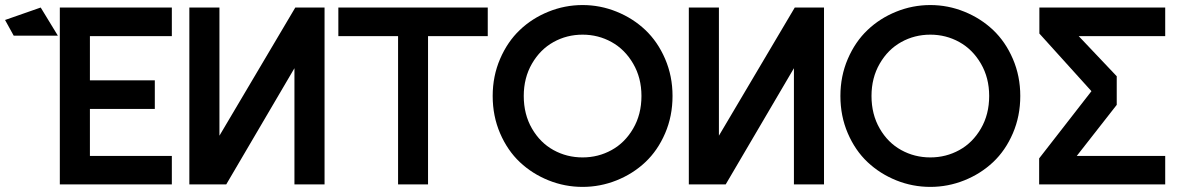

<svg xmlns="http://www.w3.org/2000/svg" viewBox="-187 -730 4692 760"><path d="M49.8 0V-700.2H493.2V-586.9H168.9V-412.1H425.8V-298.8H168.9V-112.8H493.2V0ZM-167 -650.9 -25.9 -700.2 42 -588.9H-132.8Z M562.5 0V-700.2H681.6V-192.9L981.9 -700.2H1097.7V0H978.5V-460L708.5 0Z M1388.7 0V-586.9H1152.3V-700.2H1743.7V-586.9H1507.3V0Z M2119.1 9.8Q2048.8 9.8 1984.4 -16.1Q1919.9 -42 1870.8 -88.1Q1821.8 -134.3 1792.5 -202.4Q1763.2 -270.5 1763.2 -350.1Q1763.2 -428.7 1792.5 -496.8Q1821.8 -564.9 1870.6 -611.3Q1919.4 -657.7 1984.1 -683.8Q2048.8 -710 2119.1 -710Q2189 -710 2253.7 -683.8Q2318.4 -657.7 2367.4 -611.3Q2416.5 -564.9 2445.8 -496.8Q2475.1 -428.7 2475.1 -350.1Q2475.1 -270.5 2445.8 -202.4Q2416.5 -134.3 2367.4 -88.1Q2318.4 -42 2253.7 -16.1Q2189 9.8 2119.1 9.8ZM1886.2 -350.1Q1886.2 -277.3 1918.7 -221.2Q1951.2 -165 2003.9 -136Q2056.6 -106.9 2119.1 -106.9Q2181.2 -106.9 2233.9 -136Q2286.6 -165 2319.3 -221.2Q2352.1 -277.3 2352.1 -350.1Q2352.1 -421.9 2319.3 -478Q2286.6 -534.2 2233.9 -563.5Q2181.2 -592.8 2119.1 -592.8Q2056.6 -592.8 2003.9 -563.5Q1951.2 -534.2 1918.7 -478Q1886.2 -421.9 1886.2 -350.1Z M2539.6 0V-700.2H2658.7V-192.9L2959 -700.2H3074.7V0H2955.6V-460L2685.5 0Z M3495.6 9.8Q3425.3 9.8 3360.8 -16.1Q3296.4 -42 3247.3 -88.1Q3198.2 -134.3 3168.9 -202.4Q3139.6 -270.5 3139.6 -350.1Q3139.6 -428.7 3168.9 -496.8Q3198.2 -564.9 3247.1 -611.3Q3295.9 -657.7 3360.6 -683.8Q3425.3 -710 3495.6 -710Q3565.4 -710 3630.1 -683.8Q3694.8 -657.7 3743.9 -611.3Q3793 -564.9 3822.3 -496.8Q3851.6 -428.7 3851.6 -350.1Q3851.6 -270.5 3822.3 -202.4Q3793 -134.3 3743.9 -88.1Q3694.8 -42 3630.1 -16.1Q3565.4 9.8 3495.6 9.8ZM3262.7 -350.1Q3262.7 -277.3 3295.2 -221.2Q3327.6 -165 3380.4 -136Q3433.1 -106.9 3495.6 -106.9Q3557.6 -106.9 3610.4 -136Q3663.1 -165 3695.8 -221.2Q3728.5 -277.3 3728.5 -350.1Q3728.5 -421.9 3695.8 -478Q3663.1 -534.2 3610.4 -563.5Q3557.6 -592.8 3495.6 -592.8Q3433.1 -592.8 3380.4 -563.5Q3327.6 -534.2 3295.2 -478Q3262.7 -421.9 3262.7 -350.1Z M4083 -586.9 4233.4 -428.2V-314.9L4075.2 -112.8H4425.3V0H3926.3V-103L4133.3 -369.1L3927.2 -597.2V-700.2H4425.3V-586.9Z"/></svg>

Font: Cakra Normal
Style: Regular
Weight: 400
Designer: Lucia Kollert, Vojtech Kollert
Foundry: OoM Type
Version: Version 1.000;Glyphs 3.1.1 (3148)